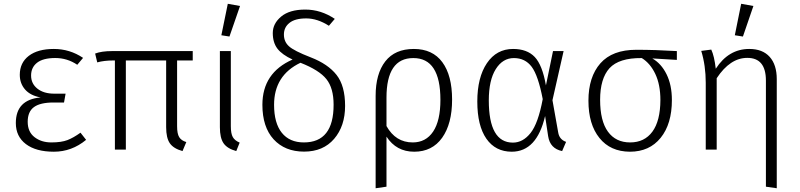

<svg xmlns="http://www.w3.org/2000/svg" viewBox="-20 -794 4244 1019"><path d="M420.9 -486.8 390.1 -450.2Q336.9 -486.3 272.5 -486.1Q208 -485.8 176.5 -460.9Q145 -436 145 -393.1Q145 -350.1 178.5 -323.5Q211.9 -296.9 268.1 -296.9H328.1L319.8 -250H264.2Q193.4 -250 160.2 -225.6Q127 -201.2 127 -147.7Q127 -94.2 163.1 -66.2Q199.2 -38.1 252.4 -38.1Q305.7 -38.1 337.9 -50.5Q370.1 -63 407.2 -89.8L437 -51.8Q360.8 11.2 265.9 11.2Q170.9 11.2 117.4 -29.3Q64 -69.8 64 -141.1Q64 -265.1 195.8 -276.9Q141.6 -286.6 113.3 -318.8Q85 -351.1 85 -397Q85 -460.9 132.8 -497.6Q180.7 -534.2 265.6 -534.2Q350.6 -534.2 420.9 -486.8Z M919.9 -473.1V-124Q919.9 -84 931.2 -65.9Q942.4 -47.9 968.8 -40L948.7 7.8Q900.9 -5.4 881.3 -33.7Q861.8 -62 861.8 -119.1V-473.1H647.9V0H589.8V-473.1H581.1Q532.2 -473.1 496.1 -462.9L484.9 -509.8Q519 -522.9 575.2 -522.9H1002.9V-473.1Z M1205.1 -522.9V-124Q1205.1 -85 1215.6 -66.4Q1226.1 -47.9 1252 -37.1L1233.9 7.8Q1186 -5.4 1166.5 -33.7Q1147 -62 1147 -119.1V-522.9ZM1253.9 -762.2 1197.8 -600.1 1154.8 -606.9 1189 -773.9Z M1592.8 -38.1Q1751 -38.1 1750.5 -238.8Q1750.5 -326.2 1712.4 -374Q1674.3 -421.9 1574.7 -460.9Q1434.6 -394 1434.6 -237.8Q1434.6 -140.6 1475.6 -89.4Q1516.6 -38.1 1592.8 -38.1ZM1432.1 -54.7Q1372.6 -120.1 1372.6 -237.8Q1372.6 -407.7 1532.7 -478Q1476.6 -503.9 1452.1 -536.1Q1427.7 -568.4 1427.7 -618.7Q1427.7 -668.9 1472.2 -706.1Q1516.6 -743.2 1600.1 -743.2Q1683.6 -743.2 1756.8 -693.8L1725.6 -657.2Q1664.6 -696.3 1605 -696.3Q1545.4 -696.3 1516.1 -672.4Q1486.8 -648.9 1486.8 -610.8Q1486.8 -572.8 1513.2 -548.8Q1539.1 -524.4 1629.9 -489.3Q1720.7 -454.1 1766.1 -396.5Q1811.5 -338.9 1811.5 -231.9Q1811.5 -125 1753.4 -57.1Q1695.3 10.7 1593.8 10.7Q1492.2 10.7 1432.1 -54.7Z M2170.4 -38.1Q2240.2 -38.1 2278.8 -95.7Q2317.4 -153.3 2317.4 -264.2Q2317.4 -486.3 2173.3 -485.8Q2031.2 -485.8 2031.2 -275.9V-125Q2079.6 -38.1 2170.4 -38.1ZM1973.6 -285.2Q1973.6 -402.3 2024.9 -468.3Q2076.2 -534.2 2176.3 -534.2Q2275.9 -534.2 2327.6 -463.9Q2379.4 -393.6 2379.4 -265.6Q2379.4 -137.2 2326.7 -63Q2273.9 11.2 2178.2 11.2Q2083.5 11.2 2031.2 -68.8V196.8L1973.6 205.1Z M2574.2 -261.2Q2574.2 -37.1 2702.1 -37.1Q2755.4 -37.1 2795.9 -88.1Q2836.4 -139.2 2860.4 -268.1Q2836.4 -393.1 2801.8 -439.5Q2767.1 -485.8 2707.5 -485.8Q2647.9 -485.8 2611.1 -427Q2574.2 -368.2 2574.2 -261.2ZM2703.1 -534.2Q2777.3 -534.2 2817.9 -491.7Q2858.4 -449.2 2877.4 -340.8L2915 -522.9H2971.2L2912.1 -262.2L2942.4 -91.8Q2948.2 -53.7 2984.4 -41L2963.4 7.8Q2899.4 -5.4 2889.2 -70.8L2873 -178.2Q2829.1 10.7 2696.3 11.2Q2609.4 11.2 2561.3 -57.9Q2513.2 -127 2513.2 -255.1Q2513.2 -383.3 2564.2 -458.7Q2615.2 -534.2 2703.1 -534.2Z M3484.9 -263.2Q3484.9 -344.7 3458 -401.4Q3431.2 -458 3386.2 -485.8H3385.3Q3265.1 -486.8 3214.8 -432.1Q3165 -377 3165 -264.6Q3165 -152.3 3206.5 -95.2Q3248 -38.1 3324.2 -38.1Q3400.4 -38.1 3442.4 -95.2Q3484.4 -152.3 3484.9 -263.2ZM3545.9 -263.2Q3545.9 -136.2 3486.3 -62.5Q3426.8 11.2 3323.2 11.2Q3219.7 10.7 3161.6 -61.5Q3103 -133.8 3103 -259.8Q3103 -385.7 3166.5 -458Q3230 -529.8 3356.9 -529.8Q3457 -529.8 3572.3 -522.9V-476.1L3441.9 -483.9Q3489.3 -457 3517.6 -399.9Q3545.9 -342.8 3545.9 -263.2Z M3956.5 -534.2Q4027.3 -534.2 4064.9 -492.2Q4102.5 -450.2 4102.5 -374V205.1L4044.9 196.8V-366.2Q4044.9 -487.3 3945.8 -486.8Q3855 -486.8 3783.7 -378.9V0H3725.6V-355Q3725.6 -445.8 3701.7 -523.9L3754.9 -530.8Q3771 -496.6 3778.8 -429.2Q3846.7 -534.2 3956.5 -534.2ZM3922.9 -600.1 3879.9 -606.9 3913.6 -773.9 3978.5 -762.2Z"/></svg>

Font: FiraSans-Light
Style: Regular
Weight: 300
Designer: Carrois Corporate & Edenspiekermann AG
Foundry: Carrois Corporate GbR & Edenspiekermann AG
Version: Version 3.106;PS 003.106;hotconv 1.0.70;makeotf.lib2.5.58329